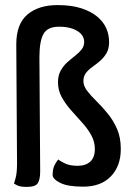

<svg xmlns="http://www.w3.org/2000/svg" viewBox="-20 -725 503 755"><path d="M85 10Q59 10 47 3.5Q35 -3 35 -3Q35 -3 41 -23.5Q47 -44 47 -82L44 -550Q44 -631 88 -668Q132 -705 206 -705Q261 -705 299.5 -692.5Q338 -680 362.5 -659.5Q387 -639 398 -613.5Q409 -588 409 -560Q409 -533 398.5 -515.5Q388 -498 373.5 -485.5Q359 -473 343.5 -462Q328 -451 318 -438Q308 -425 308 -406Q308 -387 322.5 -368Q337 -349 359 -327.5Q381 -306 403.5 -278.5Q426 -251 440.5 -217.5Q455 -184 455 -139Q455 -72 416 -31.5Q377 9 307 9Q246 9 216.5 -6Q187 -21 187 -37Q187 -61 194.5 -75.5Q202 -90 209 -98Q214 -93 234 -83Q254 -73 285 -73Q317 -73 335 -89.5Q353 -106 353 -139Q353 -168 338.5 -194Q324 -220 302 -244Q280 -268 258.5 -292.5Q237 -317 222.5 -343.5Q208 -370 208 -401Q208 -428 218.5 -447Q229 -466 244 -479.5Q259 -493 274.5 -505Q290 -517 300.5 -530Q311 -543 311 -560Q311 -577 300 -590Q289 -603 267 -611.5Q245 -620 212 -620Q167 -620 151 -591.5Q135 -563 135 -499L138 -51Q138 -19 128.5 -4.5Q119 10 85 10Z"/></svg>

Font: Yanone Kaffeesatz ExtraLight Medium
Style: Regular
Weight: 500
Version: Version 2.003